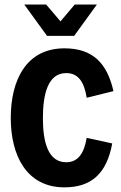

<svg xmlns="http://www.w3.org/2000/svg" viewBox="-20 -804 528 837"><path d="M185.1 -647.5H303.2L402.3 -784.2H305.7L243.7 -710.9L181.2 -784.2H85.9ZM260.7 12.7C378.9 12.7 445.3 -47.9 469.2 -178.7L357.9 -203.1C346.7 -136.2 320.8 -96.7 268.6 -96.7C189 -96.7 167 -186 167 -288.6C167 -394 189 -485.4 268.6 -485.4C320.3 -485.4 347.2 -447.8 357.9 -377.9L474.6 -406.7C446.8 -529.3 383.8 -593.3 260.7 -593.3C94.7 -593.3 26.9 -455.1 26.9 -289.6C26.9 -127.9 94.7 12.7 260.7 12.7Z"/></svg>

Font: Decalotype SemiBold
Style: Regular
Weight: 600
Designer: Alfredo Marco Pradil
Foundry: Alfredo Marco Pradil
Version: Version 1.0